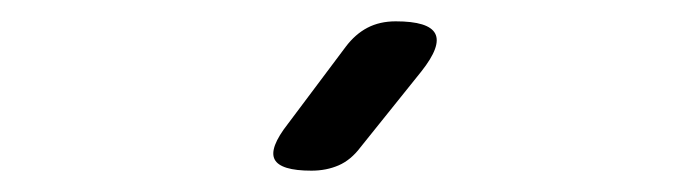

<svg xmlns="http://www.w3.org/2000/svg" viewBox="-20 -805 640 180"><path d="M318 -667Q309 -655 297.5 -650Q286 -645 272 -645Q243 -645 237.5 -655.5Q232 -666 250 -689L304 -761Q313 -773 324.5 -779Q336 -785 351 -785Q382 -785 388 -773.5Q394 -762 375 -738Z"/></svg>

Font: Maple Mono Normal NL Light
Style: Regular
Weight: 300
Monospace: yes
Designer: subframe7536
Version: Version 7.000